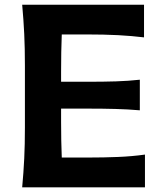

<svg xmlns="http://www.w3.org/2000/svg" viewBox="-20 -804 697 824"><path d="M75.2 0Q81.1 -64 84 -123.5Q86.9 -183.1 86.9 -256.8V-522Q86.9 -597.2 84 -658Q81.1 -718.8 75.2 -783.7H598.1V-643.6Q546.4 -649.9 487.1 -653.1Q427.7 -656.2 347.7 -656.2H245.1Q243.7 -618.2 242.9 -579.6Q242.2 -541 242.2 -497.1V-453.1H352.5Q425.3 -453.1 478 -454.8Q530.8 -456.5 580.1 -461.9V-330.6Q528.3 -335 475.6 -336.4Q422.9 -337.9 352.1 -337.9H242.2V-281.7Q242.2 -239.3 242.9 -202.1Q243.7 -165 245.1 -127.9H358.9Q426.3 -127.9 486.3 -130.4Q546.4 -132.8 602.1 -140.6V0Z"/></svg>

Font: Pinar DS4-SemiBold
Style: Regular
Weight: 600
Designer: Amin Abedi
Version: Version 2.000